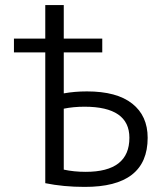

<svg xmlns="http://www.w3.org/2000/svg" viewBox="-20 -730 644 760"><path d="M232.4 -299.8V-58.6Q272.5 -49.8 319.3 -49.8Q492.2 -49.8 492.2 -184.6Q492.2 -307.6 314.5 -307.6Q270.5 -307.6 232.4 -299.8ZM232.4 -360.4Q275.4 -368.2 324.2 -368.2Q442.4 -368.2 503.4 -319.8Q564.5 -271.5 564.5 -184.6Q564.5 10.7 314.5 9.8Q231.4 9.8 159.2 -4.9V-522.5H35.2V-577.1H159.2V-710H232.4V-577.1H384.8V-522.5H232.4Z"/></svg>

Font: Gen Shin Gothic Normal
Style: Regular
Weight: 300
Designer: [Source Han Sans]
Ryoko NISHIZUKA  (kana & ideographs); Paul D. Hunt (Latin, Greek & Cyrillic); Wenlong ZHANG  (bopomofo
Version: Version 1.002.20150607